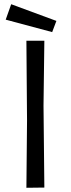

<svg xmlns="http://www.w3.org/2000/svg" viewBox="-20 -888 335 909"><path d="M227 -736 7 -795 33 -868 247 -789ZM105 1 108 -318 105 -695H190L186 -388L190 0Z"/></svg>

Font: Ruda
Style: Regular
Weight: 400
Designer: Mariela Monsalve and Angelina Sanchez
Foundry: Mariela Monsalve and Angelina Sanchez
Version: Version 2.000